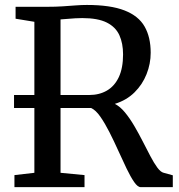

<svg xmlns="http://www.w3.org/2000/svg" viewBox="-20 -771 738 791"><path d="M39.5 0V-49.6L121.6 -59.1V-681.2L44.2 -693.9V-743H174.8Q209.6 -743 238.2 -744.9Q266.8 -746.9 291.3 -748.7Q315.7 -750.6 338 -750.6Q435.3 -750.6 493 -728Q550.7 -705.5 575.7 -661.7Q600.8 -617.9 600.8 -553.7Q600.8 -508.6 583.9 -465.8Q567 -423 534.2 -390.5Q501.3 -357.9 453.1 -343.1Q475 -331.9 494.9 -307.8Q514.8 -283.6 533.2 -252.3Q551.5 -221 568 -188.6Q584.6 -156.1 599.5 -127.7Q614.4 -99.3 628 -80.8Q641.7 -62.3 653.7 -59.3L691.9 -48.8V0H559.7Q547.2 0 532.6 -21.2Q518 -42.4 501.5 -76.6Q485.1 -110.8 467.3 -150.2Q449.6 -189.6 430.9 -226.4Q412.2 -263.3 393.3 -290.4Q374.4 -317.5 355.4 -326H37.8V-379.6H347.5Q389 -379.6 420.4 -397.8Q451.8 -416 469.4 -453.1Q487 -490.3 487 -547Q487 -592.2 471.9 -625.8Q456.8 -659.4 420.1 -678Q383.5 -696.5 318.7 -696.5Q304.7 -696.5 289.6 -695.6Q274.5 -694.7 259.2 -693.3Q243.9 -692 229.4 -691V-59.1L328.2 -49.6V0Z"/></svg>

Font: Merriweather Light
Style: Regular
Weight: 300
Version: Version 2.100